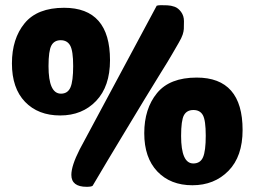

<svg xmlns="http://www.w3.org/2000/svg" viewBox="-20 -724 980 740"><path d="M255 -50Q255 -85 287 -148L584 -702Q590 -704 600.5 -704Q611 -704 625 -703.5Q639 -703 653 -698Q667 -693 678 -678Q689 -663 689 -642.5Q689 -622 688.5 -612.5Q688 -603 684 -590.5Q680 -578 668.5 -558.5Q657 -539 643 -514.5Q629 -490 599.5 -443Q570 -396 537.5 -342Q505 -288 450.5 -198Q396 -108 337 -8Q332 -4 314 -4Q255 -4 255 -50ZM227 -694Q404 -694 404 -492Q404 -391 350.5 -335Q297 -279 212 -279Q127 -279 76.5 -331.5Q26 -384 26 -479.5Q26 -575 75 -634.5Q124 -694 227 -694ZM167 -469Q167 -363 215 -363Q241 -363 251.5 -387Q262 -411 262 -469.5Q262 -528 250.5 -548.5Q239 -569 214 -569Q189 -569 178 -548.5Q167 -528 167 -469ZM738 -425Q915 -425 915 -223Q915 -121 860.5 -65.5Q806 -10 721.5 -10Q637 -10 586.5 -63Q536 -116 536 -210.5Q536 -305 585 -365Q634 -425 738 -425ZM678 -200Q678 -94 725 -94Q752 -94 762.5 -118Q773 -142 773 -201Q773 -260 762 -280Q751 -300 725.5 -300Q700 -300 689 -280Q678 -260 678 -200Z"/></svg>

Font: Chela One Cyrilic
Style: Regular
Weight: 400
Designer: Miguel Hernandez
Foundry: LatinoType
Version: Version 1.001